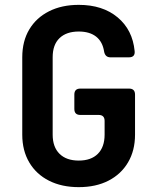

<svg xmlns="http://www.w3.org/2000/svg" viewBox="-20 -760 640 790"><path d="M304 10Q233.9 10 181.6 -16.5Q129.3 -42.9 100.5 -91.6Q71.6 -140.3 71.6 -205.9V-524.1Q71.6 -590.7 100.5 -638.9Q129.3 -687.1 181.6 -713.5Q233.9 -740 304 -740Q402.3 -740 463.9 -688.6Q525.6 -637.2 534 -549.8Q536.6 -524.1 510.3 -524.1H434.5Q412.6 -524.1 408.3 -548.2Q402.1 -588.4 375.4 -609.4Q348.6 -630.3 304 -630.3Q253.2 -630.3 225 -603.2Q196.7 -576 196.7 -524.6V-205.9Q196.7 -155 225 -127.1Q253.2 -99.3 304 -99.3Q354.8 -99.3 382.6 -127.1Q410.4 -155 410.4 -205.9V-262.4Q410.4 -287.1 385.8 -287.1H310.5Q285.9 -287.1 285.9 -311.8V-370.8Q285.9 -395.5 310.5 -395.5H510.9Q535.6 -395.5 535.6 -370.8V-205.9Q535.6 -140.7 506.9 -92Q478.3 -43.3 426.5 -16.7Q374.7 10 304 10Z"/></svg>

Font: Pitagon Sans Mono
Style: Regular
Weight: 400
Monospace: yes
Designer: Travis Tran
Foundry: Pitagon
Version: Version 1.001;gftools[0.9.26]